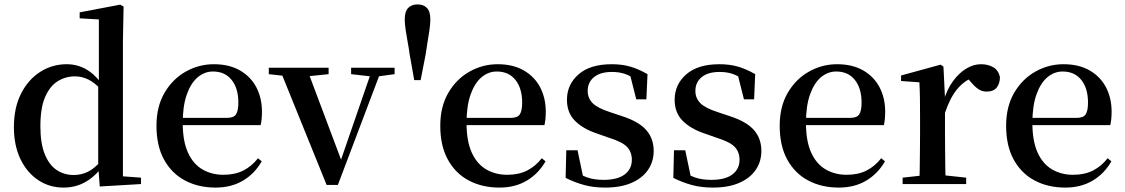

<svg xmlns="http://www.w3.org/2000/svg" viewBox="-20 -834 5098 870"><path d="M268 16Q204 16 153 -18Q102 -52 72.5 -113.5Q43 -175 43 -258Q43 -346 75.5 -410Q108 -474 162.5 -508.5Q217 -543 282 -543Q330 -543 370.5 -520Q411 -497 446 -447H456L440 -426Q410 -459 380.5 -473.5Q351 -488 320 -488Q277 -488 241.5 -466Q206 -444 184.5 -394.5Q163 -345 163 -262Q163 -184 183 -135Q203 -86 237 -63.5Q271 -41 314 -41Q349 -41 379 -56Q409 -71 438 -105L455 -81H445Q411 -34 366.5 -9Q322 16 268 16ZM432 11 425 -84V-87V-446L428 -457V-746L341 -751V-778L525 -813L540 -804L537 -649V-35L619 -29V0Z M957 16Q879 16 818.5 -16Q758 -48 723.5 -110.5Q689 -173 689 -264Q689 -351 725.5 -413.5Q762 -476 821.5 -509.5Q881 -543 949 -543Q1019 -543 1068 -514.5Q1117 -486 1142 -437.5Q1167 -389 1167 -328Q1167 -292 1161 -267H739V-300H1010Q1039 -300 1049.5 -316Q1060 -332 1060 -369Q1060 -434 1029.5 -472Q999 -510 945 -510Q907 -510 876 -484Q845 -458 826.5 -406Q808 -354 808 -277Q808 -195 831.5 -143Q855 -91 897 -66.5Q939 -42 992 -42Q1045 -42 1083 -61.5Q1121 -81 1149 -117L1166 -103Q1134 -47 1081 -15.5Q1028 16 957 16Z M1460 4 1245 -527H1369L1535 -85H1516L1521 -98L1669 -527H1712L1511 4ZM1198 -498V-527H1469V-498L1362 -487H1296ZM1571 -498V-527H1768V-498L1687 -487H1667Z M1872 -814Q1899 -814 1914.5 -798Q1930 -782 1930 -747Q1930 -726 1926 -698Q1922 -670 1917 -641.5Q1912 -613 1909 -589L1886 -471H1857L1836 -589Q1833 -613 1827.5 -642Q1822 -671 1818 -699Q1814 -727 1814 -747Q1814 -782 1829.5 -798Q1845 -814 1872 -814Z M2243 16Q2165 16 2104.5 -16Q2044 -48 2009.5 -110.5Q1975 -173 1975 -264Q1975 -351 2011.5 -413.5Q2048 -476 2107.5 -509.5Q2167 -543 2235 -543Q2305 -543 2354 -514.5Q2403 -486 2428 -437.5Q2453 -389 2453 -328Q2453 -292 2447 -267H2025V-300H2296Q2325 -300 2335.5 -316Q2346 -332 2346 -369Q2346 -434 2315.5 -472Q2285 -510 2231 -510Q2193 -510 2162 -484Q2131 -458 2112.5 -406Q2094 -354 2094 -277Q2094 -195 2117.5 -143Q2141 -91 2183 -66.5Q2225 -42 2278 -42Q2331 -42 2369 -61.5Q2407 -81 2435 -117L2452 -103Q2420 -47 2367 -15.5Q2314 16 2243 16Z M2722 16Q2670 16 2627.5 4.5Q2585 -7 2543 -28L2546 -153H2597L2625 -20L2582 -24V-60Q2612 -40 2642.5 -29.5Q2673 -19 2715 -19Q2778 -19 2810.5 -43.5Q2843 -68 2843 -110Q2843 -145 2821.5 -168Q2800 -191 2739 -210L2685 -229Q2622 -250 2585.5 -286.5Q2549 -323 2549 -382Q2549 -451 2601.5 -497Q2654 -543 2752 -543Q2799 -543 2836.5 -532Q2874 -521 2914 -498L2909 -384H2863L2831 -511L2868 -500V-469Q2838 -490 2812 -499Q2786 -508 2753 -508Q2700 -508 2671.5 -484.5Q2643 -461 2643 -422Q2643 -389 2665.5 -366.5Q2688 -344 2744 -326L2798 -308Q2875 -283 2908.5 -244.5Q2942 -206 2942 -150Q2942 -102 2916.5 -64.5Q2891 -27 2842 -5.5Q2793 16 2722 16Z M3210 16Q3158 16 3115.5 4.5Q3073 -7 3031 -28L3034 -153H3085L3113 -20L3070 -24V-60Q3100 -40 3130.5 -29.5Q3161 -19 3203 -19Q3266 -19 3298.5 -43.5Q3331 -68 3331 -110Q3331 -145 3309.5 -168Q3288 -191 3227 -210L3173 -229Q3110 -250 3073.5 -286.5Q3037 -323 3037 -382Q3037 -451 3089.5 -497Q3142 -543 3240 -543Q3287 -543 3324.5 -532Q3362 -521 3402 -498L3397 -384H3351L3319 -511L3356 -500V-469Q3326 -490 3300 -499Q3274 -508 3241 -508Q3188 -508 3159.5 -484.5Q3131 -461 3131 -422Q3131 -389 3153.5 -366.5Q3176 -344 3232 -326L3286 -308Q3363 -283 3396.5 -244.5Q3430 -206 3430 -150Q3430 -102 3404.5 -64.5Q3379 -27 3330 -5.5Q3281 16 3210 16Z M3781 16Q3703 16 3642.5 -16Q3582 -48 3547.5 -110.5Q3513 -173 3513 -264Q3513 -351 3549.5 -413.5Q3586 -476 3645.5 -509.5Q3705 -543 3773 -543Q3843 -543 3892 -514.5Q3941 -486 3966 -437.5Q3991 -389 3991 -328Q3991 -292 3985 -267H3563V-300H3834Q3863 -300 3873.5 -316Q3884 -332 3884 -369Q3884 -434 3853.5 -472Q3823 -510 3769 -510Q3731 -510 3700 -484Q3669 -458 3650.5 -406Q3632 -354 3632 -277Q3632 -195 3655.5 -143Q3679 -91 3721 -66.5Q3763 -42 3816 -42Q3869 -42 3907 -61.5Q3945 -81 3973 -117L3990 -103Q3958 -47 3905 -15.5Q3852 16 3781 16Z M4070 0V-29L4179 -41H4246L4358 -29V0ZM4146 0Q4147 -25 4147.5 -66.5Q4148 -108 4148.5 -153Q4149 -198 4149 -232V-301Q4149 -352 4148.5 -388.5Q4148 -425 4146 -461L4063 -467V-492L4242 -541L4255 -532L4262 -390V-389V-232Q4262 -198 4262.5 -153Q4263 -108 4263.5 -66.5Q4264 -25 4265 0ZM4261 -320 4233 -377H4256Q4271 -429 4298 -466Q4325 -503 4358 -523Q4391 -543 4425 -543Q4457 -543 4480.5 -529.5Q4504 -516 4511 -485Q4511 -456 4496.5 -437.5Q4482 -419 4451 -419Q4429 -419 4412 -431Q4395 -443 4377 -465L4354 -490L4394 -486Q4347 -467 4315.5 -428Q4284 -389 4261 -320Z M4807 16Q4729 16 4668.5 -16Q4608 -48 4573.5 -110.5Q4539 -173 4539 -264Q4539 -351 4575.5 -413.5Q4612 -476 4671.5 -509.5Q4731 -543 4799 -543Q4869 -543 4918 -514.5Q4967 -486 4992 -437.5Q5017 -389 5017 -328Q5017 -292 5011 -267H4589V-300H4860Q4889 -300 4899.5 -316Q4910 -332 4910 -369Q4910 -434 4879.5 -472Q4849 -510 4795 -510Q4757 -510 4726 -484Q4695 -458 4676.5 -406Q4658 -354 4658 -277Q4658 -195 4681.5 -143Q4705 -91 4747 -66.5Q4789 -42 4842 -42Q4895 -42 4933 -61.5Q4971 -81 4999 -117L5016 -103Q4984 -47 4931 -15.5Q4878 16 4807 16Z"/></svg>

Font: Noto Serif KR SemiBold
Style: Regular
Weight: 600
Designer: Ryoko NISHIZUKA 西塚涼子 (kana & ideographs); Frank Grießhammer (Latin, Greek & Cyrillic); Wenlong ZHANG 张文龙 (bopomofo); San
Foundry: Adobe
Version: Version 2.003-H1;hotconv 1.1.1;makeotfexe 2.6.0